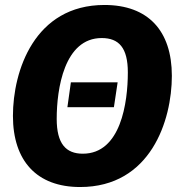

<svg xmlns="http://www.w3.org/2000/svg" viewBox="-20 -733 719 772"><path d="M400 -713C118 -713 32 -447 32 -267C32 -86 128 19 302 19C586 19 671 -249 671 -428C671 -610 575 -713 400 -713ZM389 -580C458 -580 494 -541 494 -442C494 -321 466 -115 313 -115C245 -115 208 -155 208 -255C208 -375 238 -580 389 -580ZM453 -402H265L251 -302H438Z"/></svg>

Font: Fira Sans ExtraBold
Style: Italic
Weight: 800
Italic angle: -8°
Designer: bBox Type GmbH & Carrois Corporate GbR & Edenspiekermann AG
Foundry: bBox Type GmbH & Carrois Corporate GbR & Edenspiekermann AG
Version: Version 4.301;PS 004.301;hotconv 1.0.88;makeotf.lib2.5.64775